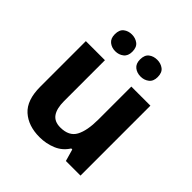

<svg xmlns="http://www.w3.org/2000/svg" viewBox="-201 -901 1060 1060"><g transform="rotate(45 328.5 -371.0)"><path d="M579 -546V0H465L445 -70H437Q411 -28 365.5 -9Q320 10 269 10Q181 10 128 -37.5Q75 -85 75 -190V-546H224V-227Q224 -169 245 -139Q266 -109 312 -109Q380 -109 405 -155.5Q430 -202 430 -289V-546ZM161 -686Q161 -721 181 -736.5Q201 -752 229 -752Q257 -752 277.5 -736.5Q298 -721 298 -686Q298 -653 277.5 -637Q257 -621 229 -621Q201 -621 181 -637Q161 -653 161 -686ZM358 -686Q358 -721 378 -736.5Q398 -752 427 -752Q455 -752 475.5 -736.5Q496 -721 496 -686Q496 -653 475.5 -637Q455 -621 427 -621Q398 -621 378 -637Q358 -653 358 -686Z"/></g></svg>

Font: Noto Sans Bengali
Style: Bold
Weight: 700
Designer: Jelle Bosma - Monotype Design Team
Foundry: Monotype Imaging Inc.
Version: Version 2.003; ttfautohint (v1.8.4.7-5d5b)